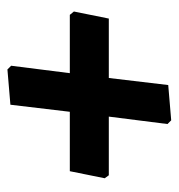

<svg xmlns="http://www.w3.org/2000/svg" viewBox="-2 -517 481 517"><g transform="rotate(-90 238.5 -258.5)"><path d="M310 -479 320 -469 300 -311H457L466 -300L447 -206H287L268 -46L173 -38L163 -48L183 -206H25L17 -217L36 -311H196L215 -471Z"/></g></svg>

Font: Alegreya Sans SC ExtraBold
Style: Italic
Weight: 800
Italic angle: -7°
Designer: Juan Pablo del Peral
Foundry: Huerta Tipografica
Version: Version 2.007